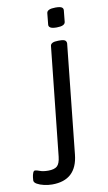

<svg xmlns="http://www.w3.org/2000/svg" viewBox="-183 -747 566 1007"><g transform="rotate(-10 99.5 -243.5)"><path d="M11 212Q-10 212 -32 207Q-54 202 -69 193.5Q-84 185 -84 174Q-84 169 -82.5 157Q-81 145 -77 134.5Q-73 124 -66 124Q-58 124 -41 130.5Q-24 137 3 137Q35 137 50 124Q65 111 69 74L130 -503Q131 -525 172 -525H180Q201 -525 208.5 -519.5Q216 -514 216 -503L155 79Q141 212 11 212ZM177 -595Q153 -595 143.5 -601Q134 -607 135 -617L141 -677Q143 -699 188 -699Q212 -699 221 -693.5Q230 -688 229 -677L223 -617Q221 -595 177 -595Z"/></g></svg>

Font: Asap Semi Expanded Semi Expanded Regular
Style: Italic
Weight: 400
Width: 6
Italic angle: -6°
Designer: Pablo Cosgaya
Foundry: Omnibus-Type
Version: Version 3.001; ttfautohint (v1.8.4.7-5d5b)